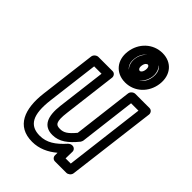

<svg xmlns="http://www.w3.org/2000/svg" viewBox="-235 -861 993 993"><g transform="rotate(45 261.5 -364.0)"><path d="M111 -183 146 -466H200L167 -198C157 -114 177 -62 244 -62C294 -62 331 -91 372 -141C375 -145 377 -151 378 -155L416 -466H470L416 -25H378L379 -75C379 -88 368 -97 357 -97H354C346 -97 338 -92 333 -87C290 -39 251 -13 201 -13C126 -13 96 -63 111 -183ZM61 -183C45 -55 81 37 195 37C246 37 290 16 328 -16V3C328 14 337 25 350 25H434C445 25 460 15 462 0L523 -491C524 -502 516 -516 501 -516H397C386 -516 371 -506 369 -491L329 -163C295 -122 276 -112 250 -112C222 -112 207 -120 217 -198L253 -491C254 -502 246 -516 231 -516H127C116 -516 101 -506 99 -491ZM324 -570C283 -570 259 -596 265 -642C271 -689 301 -715 342 -715C383 -715 406 -689 400 -642C394 -596 365 -570 324 -570ZM318 -520C387 -520 441 -572 450 -642C459 -713 417 -765 348 -765C279 -765 224 -713 215 -642C206 -572 249 -520 318 -520ZM323 -566C363 -566 392 -603 397 -642C402 -681 382 -719 342 -719C301 -719 272 -682 267 -642C262 -603 283 -566 323 -566ZM330 -616C325 -616 314 -621 317 -642C320 -664 332 -669 336 -669C339 -669 350 -665 347 -642C344 -621 333 -616 330 -616Z"/></g></svg>

Font: Falling Sky
Style: CondOuObl
Weight: 400
Designer: Paul D. Hunt
Foundry: Adobe Systems Incorporated
Version: Version 1.02